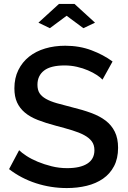

<svg xmlns="http://www.w3.org/2000/svg" viewBox="-20 -947 651 974"><path d="M175 -832 279 -927H358L462 -832L403 -804L318 -867L233 -804ZM500 -543Q490 -554 471 -566.5Q452 -579 426.5 -590Q401 -601 370.5 -608Q340 -615 308 -615Q237 -615 203.5 -589Q170 -563 170 -517Q170 -491 180.5 -474.5Q191 -458 213 -445.5Q235 -433 268 -423.5Q301 -414 345 -403Q399 -390 442.5 -374Q486 -358 516 -335Q546 -312 562.5 -278.5Q579 -245 579 -197Q579 -143 558.5 -104Q538 -65 502.5 -40.5Q467 -16 420 -4.5Q373 7 319 7Q238 7 162.5 -17.5Q87 -42 26 -89L77 -185Q90 -172 114.5 -156Q139 -140 171.5 -126.5Q204 -113 242 -103.5Q280 -94 321 -94Q387 -94 423 -117Q459 -140 459 -185Q459 -212 445.5 -230Q432 -248 407 -261.5Q382 -275 346 -286Q310 -297 264 -309Q211 -323 171.5 -338.5Q132 -354 106 -376Q80 -398 66.5 -427.5Q53 -457 53 -499Q53 -551 73 -591.5Q93 -632 127.5 -659.5Q162 -687 209 -701Q256 -715 311 -715Q383 -715 444 -692Q505 -669 551 -635Z"/></svg>

Font: Oxford Sans SemiBold
Style: Regular
Weight: 600
Designer: Matt McInerney, Pablo Impallari, Rodrigo Fuenzalida
Foundry: Matt McInerney, Pablo Impallari, Rodrigo Fuenzalida
Version: Version 3.000g; ttfautohint (v1.5) -l 8 -r 28 -G 28 -x 14 -D